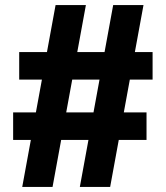

<svg xmlns="http://www.w3.org/2000/svg" viewBox="-20 -740 656 760"><path d="M296 0 428 -720H548L416 0ZM32 -186V-295H560V-186ZM68 0 200 -720H320L188 0ZM56 -425V-534H584V-425Z"/></svg>

Font: Kufam ExtraBold
Style: Regular
Weight: 800
Designer: Wael Morcos, Artur Schmal
Foundry: Original Type
Version: Version 1.300; ttfautohint (v1.8.3)